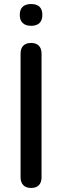

<svg xmlns="http://www.w3.org/2000/svg" viewBox="-20 -925 308 952"><path d="M134 7Q109 7 95.5 -7Q82 -21 82 -46V-659Q82 -685 95.5 -698.5Q109 -712 134 -712Q159 -712 172.5 -698.5Q186 -685 186 -659V-46Q186 -21 173 -7Q160 7 134 7ZM134 -797Q107 -797 92.5 -811Q78 -825 78 -851Q78 -878 92.5 -891.5Q107 -905 134 -905Q162 -905 176 -891.5Q190 -878 190 -851Q190 -825 176 -811Q162 -797 134 -797Z"/></svg>

Font: Nunito SemiBold
Style: Regular
Weight: 600
Designer: Vernon Adams
Foundry: Vernon Adams
Version: Version 3.602